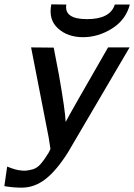

<svg xmlns="http://www.w3.org/2000/svg" viewBox="-25 -689 617 883"><path d="M211 -669 280 -668Q269 -601 375 -601Q482 -601 503 -668H572Q554 -598 490.5 -558Q427 -518 357 -518Q286 -518 241.5 -558.5Q197 -599 211 -669ZM118 -471Q136 -471 170.5 -470.5Q205 -470 222 -470L246 -345Q275 -180 277 -128Q291 -157 472 -471H571L288 11Q236 94 185 134Q134 174 75 174Q34 174 -5 167L8 77Q46 93 72 95Q92 98 116 92Q141 88 159 68.5Q177 49 200 11Q206 -2 207 -4Q206 -8 199 -56Z"/></svg>

Font: Coval
Style: Medium Italic
Weight: 500
Foundry: Context Ltd
Version: Version 001.000